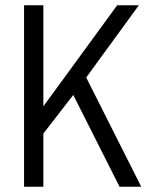

<svg xmlns="http://www.w3.org/2000/svg" viewBox="-20 -706 559 726"><path d="M71 0V-686H144V-304L423 -686H505L306 -413L514 0H432L257 -347L144 -201V0Z"/></svg>

Font: Archivo Condensed Light
Style: Regular
Weight: 300
Width: 3
Designer: Hector Gatti
Foundry: Omnibus-Type
Version: Version 2.001